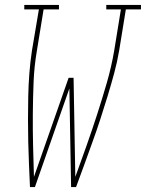

<svg xmlns="http://www.w3.org/2000/svg" viewBox="-20 -755 589 775"><path d="M101 0Q99 -46 97 -91.5Q95 -137 94 -182.5Q93 -228 93 -274Q93 -320 94 -366Q95 -412 98.5 -458.5Q102 -505 109 -551L137 -717H78V-735H218V-717H156L129 -551Q118 -487 115.5 -422.5Q113 -358 112.5 -294.5Q112 -231 113.5 -167.5Q115 -104 117 -41L257 -441H277L284 -41Q307 -104 329.5 -167.5Q352 -231 372.5 -294.5Q393 -358 411.5 -422Q430 -486 441 -551L468 -717H409V-735H549V-717H488L461 -551Q453 -504 440.5 -458Q428 -412 414 -366Q400 -320 385 -274Q370 -228 353.5 -182.5Q337 -137 320.5 -91Q304 -45 287 0H267L260 -398L121 0Z"/></svg>

Font: Iosevka Curly Slab ThObl
Style: Regular
Weight: 100
Italic angle: -9°
Monospace: yes
Designer: Belleve Invis
Foundry: Belleve Invis
Version: Version 11.0.0; ttfautohint (v1.8.3)